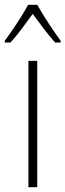

<svg xmlns="http://www.w3.org/2000/svg" viewBox="-43 -784 274 804"><path d="M113 0H76V-529H113ZM113 -764Q126 -741 144.5 -711.5Q163 -682 181.5 -655Q200 -628 211 -613V-606H188Q165 -631 140 -664Q115 -697 94 -726Q74 -698 48.5 -664Q23 -630 1 -606H-23V-613Q-9 -632 9.5 -659Q28 -686 45.5 -714Q63 -742 75 -764Z"/></svg>

Font: Noto Sans Thai Cond ExtLt
Style: Regular
Weight: 200
Width: 3
Designer: Monotype Design Team
Foundry: Monotype Imaging Inc.
Version: Version 2.002; ttfautohint (v1.8.4.7-5d5b)